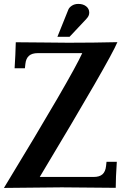

<svg xmlns="http://www.w3.org/2000/svg" viewBox="-32 -945 611 966"><path d="M381.8 -677.7H158.7Q128.9 -677.7 113.8 -664.3Q98.6 -650.9 95.7 -623.5L93.3 -601.6H41.5Q45.9 -669.9 47.4 -732.4Q78.6 -732.4 188.7 -731.2Q298.8 -730 311.5 -730Q439 -730 558.6 -732.9Q522.5 -645 168 -54.7H439Q468.8 -54.7 483.6 -68.1Q498.5 -81.5 501.5 -108.9L503.9 -130.9H555.7Q550.3 -50.3 550.3 0Q519.5 0 415.5 -1.2Q311.5 -2.4 278.8 -2.4Q227.1 -2.4 -12.2 0.5Q328.6 -560.1 381.8 -677.7ZM317.9 -759.8H256.8L312 -897Q316.4 -907.7 329.8 -916.5Q343.3 -925.3 362.3 -925.3Q386.2 -925.3 401.6 -913.1Q417 -900.9 417 -881.3Q417 -864.7 403.3 -851.1H403.8Q389.6 -836.4 360.8 -805.4Q332 -774.4 317.9 -759.8Z"/></svg>

Font: Flanker
Style: Bold
Weight: 700
Designer: Flanker
Foundry: Flanker
Version: Version 2.021